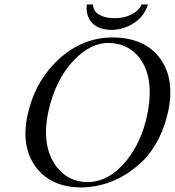

<svg xmlns="http://www.w3.org/2000/svg" viewBox="-20 -825 779 855"><path d="M638.7 -805.2Q618.7 -737.8 547.9 -707Q513.7 -692.4 478.5 -691.9Q401.9 -691.9 375.5 -744.1Q362.3 -771 366.7 -805.2H394.5Q394 -764.2 447.8 -749Q467.3 -744.1 489.7 -744.1Q554.2 -744.1 592.3 -779.3Q605 -791.5 610.8 -805.2ZM461.9 -633.8Q383.8 -633.8 309.6 -557.6Q226.1 -470.7 195.3 -327.1Q162.6 -172.9 232.9 -81.1Q285.6 -14.2 369.1 -14.2Q465.8 -14.2 544.4 -111.3Q609.4 -192.4 634.8 -310.1Q670.9 -480.5 597.7 -571.8Q546.4 -633.3 461.9 -633.8ZM729 -329.1Q701.2 -201.2 624 -116.2Q502.9 5.9 343.8 9.8Q210 9.8 141.1 -79.1Q72.8 -169.4 102.1 -310.1Q131.3 -445.3 216.3 -536.1Q323.2 -649.9 461.9 -657.7Q470.7 -658.2 480 -658.2Q625 -658.2 693.8 -563.5Q759.3 -472.7 729 -329.1Z"/></svg>

Font: Linux Libertine Display Slanted O
Style: Slanted
Weight: 400
Designer: Philipp H. Poll
Foundry: Philipp H. Poll
Version: Version 5.0.9